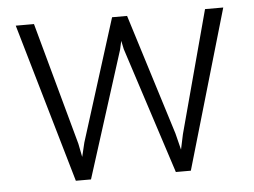

<svg xmlns="http://www.w3.org/2000/svg" viewBox="-43 -582 840 635"><g transform="rotate(-5 377.0 -264.0)"><path d="M223.1 -123.5 350.6 -528.3H400.4L525.9 -127L539.6 -72.3L550.3 -122.6L659.2 -528.3H719.7L565.9 0H516.1L379.9 -419.9L374 -447.8L367.7 -419.4L234.4 0H184.1L30.8 -528.3H91.3L203.1 -121.1L211.9 -76.7Z"/></g></svg>

Font: Vazirmatn UI ExtraLight
Style: Regular
Weight: 200
Designer: Saber Rastikerdar
Foundry: Saber Rastikerdar
Version: Version 33.003